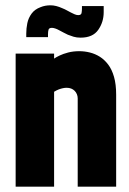

<svg xmlns="http://www.w3.org/2000/svg" viewBox="-20 -703 486 724"><path d="M289 -680V-670Q289 -662 287.5 -654Q286 -646 275 -646Q268 -646 260.5 -649.5Q253 -653 247 -656Q237 -661 231 -664.5Q225 -668 215 -672Q191 -683 170.5 -683Q150 -683 133 -676Q111 -668 99 -651.5Q87 -635 83 -615.5Q79 -596 79 -576V-563H161V-574Q161 -584 163 -591Q165 -598 176 -598Q181 -598 188.5 -595.5Q196 -593 203 -589Q208 -586 220 -580Q232 -574 236 -572Q246 -568 257.5 -564.5Q269 -561 284 -561Q330 -561 350.5 -590.5Q371 -620 371 -657V-680ZM273 -332V1H418V-346Q418 -385 410 -413Q402 -441 388 -459.5Q374 -478 356.5 -489Q339 -500 319 -505Q299 -510 279 -510Q256 -510 237 -505Q218 -500 204.5 -493.5Q191 -487 184 -482V-501H39V1H184V-357Q194 -363 202 -366Q210 -369 217.5 -370.5Q225 -372 231 -372Q241 -372 248.5 -369Q256 -366 261.5 -360.5Q267 -355 270 -347.5Q273 -340 273 -332Z"/></svg>

Font: Advent Pro ExtraBold
Style: Regular
Weight: 800
Designer: VivaRado, Andreas Kalpakidis
Foundry: VivaRado, Andreas Kalpakidis
Version: Version 3.000